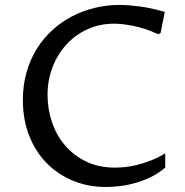

<svg xmlns="http://www.w3.org/2000/svg" viewBox="-20 -745 745 775"><path d="M647 -68.8Q619.6 -44.9 587.4 -29.5Q555.2 -14.2 522.5 -5.4Q489.7 3.4 459.7 6.6Q429.7 9.8 406.7 9.8Q335.9 9.8 274.9 -15.4Q213.9 -40.5 168.7 -86.4Q123.5 -132.3 97.9 -197Q72.3 -261.7 72.3 -341.3Q72.3 -400.9 86.9 -452.6Q101.6 -504.4 127.9 -546.9Q154.3 -589.4 190.4 -622.6Q226.6 -655.8 270 -678.5Q313.5 -701.2 362.3 -713.1Q411.1 -725.1 462.4 -725.1Q496.1 -725.1 543.5 -719Q590.8 -712.9 645 -696.8L628.4 -611.8L618.7 -606.9Q564.9 -631.3 518.8 -640.4Q472.7 -649.4 440.4 -649.4Q381.8 -649.4 332.5 -626.7Q283.2 -604 247.6 -564.7Q211.9 -525.4 191.9 -473.1Q171.9 -420.9 171.9 -361.8Q171.9 -305.2 189.7 -252.2Q207.5 -199.2 242.2 -158.4Q276.9 -117.7 327.6 -93Q378.4 -68.4 444.3 -68.4Q463.4 -68.4 486.3 -70.8Q509.3 -73.2 535.2 -79.8Q561 -86.4 589.4 -97.4Q617.7 -108.4 647 -126Z"/></svg>

Font: Proza Libre
Style: Regular
Weight: 400
Designer: Jasper de Waard
Foundry: Jasper de Waard
Version: Version 1.000; ttfautohint (v1.4.1.8-43bc)